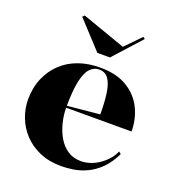

<svg xmlns="http://www.w3.org/2000/svg" viewBox="-135 -839 873 960"><g transform="rotate(20 301.0 -359.0)"><path d="M314 -515Q402 -515 458.5 -480.5Q515 -446 542.5 -390Q570 -334 570 -268H219V-278L394 -295Q394 -362 387 -408.5Q380 -455 362.5 -479.5Q345 -504 313 -504Q284 -504 263.5 -481Q243 -458 232.5 -406.5Q222 -355 222 -270Q222 -230 232 -189.5Q242 -149 261.5 -115.5Q281 -82 311 -62Q341 -42 382 -42Q405 -42 429 -49.5Q453 -57 475 -71.5Q497 -86 515.5 -106Q534 -126 546 -153L558 -143Q533 -92 501 -60.5Q469 -29 433.5 -12.5Q398 4 363.5 9.5Q329 15 298 15Q232 15 182 -7Q132 -29 98 -65.5Q64 -102 46.5 -148Q29 -194 29 -242Q29 -305 50.5 -355.5Q72 -406 110 -442Q148 -478 200 -496.5Q252 -515 314 -515ZM464 -733 474 -725 342 -579H275L142 -723L152 -733L384 -651Z"/></g></svg>

Font: Kalnia SemiBold
Style: Regular
Weight: 600
Designer: Frida Medrano
Foundry: Frida Medrano
Version: Version 1.105